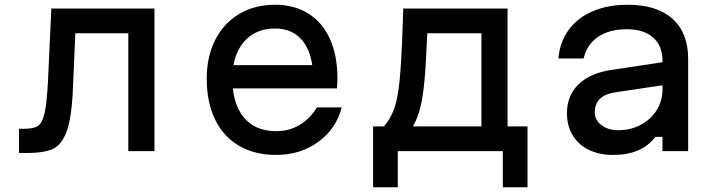

<svg xmlns="http://www.w3.org/2000/svg" viewBox="-20 -636 3040 808"><path d="M60 -94H80Q121 -94 139.5 -106Q158 -118 167.5 -159.5Q177 -201 182 -296L196 -600H630V0H520V-496H297L287 -266Q282 -141 260.5 -83Q239 -25 201 -8.5Q163 8 90 8H60Z M1335 -362 1298 -305Q1298 -406 1256 -461Q1214 -516 1138 -516Q1054 -516 1006 -459.5Q958 -403 958 -305Q958 -200 1006 -142Q1054 -84 1142 -84Q1197 -84 1240.5 -110Q1284 -136 1314 -184H1418Q1395 -94 1319.5 -39Q1244 16 1142 16Q1052 16 986 -22.5Q920 -61 885 -133.5Q850 -206 850 -305Q850 -398 886 -468.5Q922 -539 987 -577.5Q1052 -616 1138 -616Q1218 -616 1277.5 -579Q1337 -542 1368.5 -472Q1400 -402 1400 -307Q1400 -292 1398 -264H935V-362Z M1550 -104H1596Q1624 -137 1639 -179Q1654 -221 1661.5 -295.5Q1669 -370 1674 -510Q1676 -555 1677 -600H2116V-104H2200V152H2096V0H1654V152H1550ZM2006 -104V-496H1778Q1773 -370 1766.5 -299Q1760 -228 1749 -184Q1738 -140 1718 -104Z M2780 -279 2566 -247Q2524 -240 2503.5 -219Q2483 -198 2483 -163Q2483 -131 2511 -109.5Q2539 -88 2582 -88Q2633 -88 2676 -110.5Q2719 -133 2743.5 -172.5Q2768 -212 2768 -259V-380Q2768 -443 2728.5 -478Q2689 -513 2618 -513Q2544 -513 2497 -481Q2450 -449 2436 -390H2330Q2336 -459 2373 -510Q2410 -561 2474 -588.5Q2538 -616 2622 -616Q2744 -616 2810 -557Q2876 -498 2876 -388V0H2768V-60H2738Q2709 -22 2665 -3Q2621 16 2560 16Q2501 16 2457 -6Q2413 -28 2389.5 -67.5Q2366 -107 2366 -160Q2366 -234 2415 -281.5Q2464 -329 2555 -342L2780 -376Z"/></svg>

Font: Martian Mono Custom sWd Rg
Style: Regular
Weight: 400
Width: 6
Monospace: yes
Designer: Alex Havermale
Foundry: Evil Martians
Version: Version 1.000